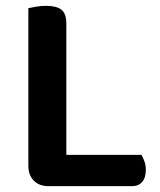

<svg xmlns="http://www.w3.org/2000/svg" viewBox="-20 -635 547 657"><path d="M146 2Q114 2 95.5 -17Q77 -36 77 -68V-607Q85 -609 102.5 -612Q120 -615 137 -615Q173 -615 190 -602Q207 -589 207 -554V-105H464Q469 -97 474 -83.5Q479 -70 479 -54Q479 -27 466.5 -12.5Q454 2 432 2H146Z"/></svg>

Font: Baloo Paaji 2 SemiBold
Style: Regular
Weight: 600
Designer: Shuchita Grover, Noopur Datye and Ek Type
Foundry: Ek Type
Version: Version 1.640;hotconv 1.0.111;makeotfexe 2.5.65597; ttfautoh